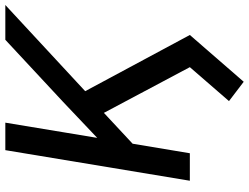

<svg xmlns="http://www.w3.org/2000/svg" viewBox="-132 -636 980 757"><g transform="rotate(-90 358.5 -258.0)"><path d="M23.9 0 144.5 -727.5H252.9L213.9 -491.7L192.9 -365.2Q262.7 -432.1 334.5 -499.5L579.6 -727.5H716.8L377 -412.6L598.6 0L414.1 212.4L337.9 154.3L471.7 0L291.5 -338.9L169.9 -225.6L132.3 0Z"/></g></svg>

Font: Inter Display Medium
Style: Italic
Weight: 500
Italic angle: -9.39999°
Designer: Rasmus Andersson
Foundry: rsms
Version: Version 4.000;git-a52131595